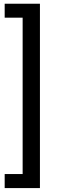

<svg xmlns="http://www.w3.org/2000/svg" viewBox="-20 -832 305 1005"><path d="M189 152.5H4.5V79H98.5V-739.5H4.5V-812.5H189Z"/></svg>

Font: Roberto Sans
Style: Regular
Weight: 400
Designer: Google (font) & Cristiano Sobral (main changes)
Version: Version 1.500; ttfautohint (v1.8.4.7-5d5b-dirty)